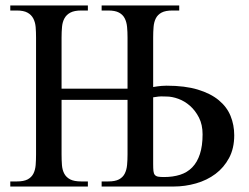

<svg xmlns="http://www.w3.org/2000/svg" viewBox="-20 -682 910 702"><path d="M720.7 -190.9Q720.7 -226.1 707.5 -252Q694.3 -277.8 674.6 -295.2Q654.8 -312.5 631.8 -320.8Q608.9 -329.1 588.9 -329.1Q581.5 -329.1 577.6 -329.3Q573.7 -329.6 569.6 -329.6Q565.4 -329.6 559.1 -328.9Q552.7 -328.1 540 -326.2V-82.5Q540 -66.4 541 -56.9Q542 -47.4 546.1 -42.5Q550.3 -37.6 558.1 -36.1Q565.9 -34.7 579.6 -34.7Q612.3 -34.7 638.4 -43Q664.6 -51.3 682.9 -70.1Q701.2 -88.9 710.9 -118.7Q720.7 -148.4 720.7 -190.9ZM836.4 -187.5Q836.4 -139.6 817.6 -104.5Q798.8 -69.3 767.8 -46.1Q736.8 -22.9 696.8 -11.5Q656.7 0 614.3 0H351.6V-18.6H375.5Q400.9 -18.6 415 -26.1Q429.2 -33.7 436 -47.1Q442.9 -60.5 444.6 -78.6Q446.3 -96.7 446.3 -117.7V-316.9H205.1V-117.7Q205.1 -96.2 206.5 -78.1Q208 -60.1 215.1 -46.9Q222.2 -33.7 236.6 -26.1Q251 -18.6 277.3 -18.6H301.3V0H17.6V-18.6H41.5Q66.9 -18.6 81.1 -26.1Q95.2 -33.7 102.1 -47.1Q108.9 -60.5 110.4 -78.6Q111.8 -96.7 111.8 -117.7V-544.4Q111.8 -564.9 110.4 -582.8Q108.9 -600.6 101.8 -614.3Q94.7 -627.9 80.6 -635.7Q66.4 -643.6 41.5 -643.6H17.6V-662.1H301.3V-643.6H277.3Q252 -643.6 237.5 -636Q223.1 -628.4 215.8 -615.2Q208.5 -602.1 206.8 -584Q205.1 -565.9 205.1 -544.4V-357.9H446.3V-544.4Q446.3 -565.4 444.6 -583.5Q442.9 -601.6 436 -615Q429.2 -628.4 415 -636Q400.9 -643.6 375.5 -643.6H351.6V-662.1H635.3V-643.6H610.8Q585 -643.6 570.8 -636Q556.6 -628.4 549.8 -615Q543 -601.6 541.5 -583.5Q540 -565.4 540 -544.4V-363.8Q546.9 -364.7 555.2 -366.2Q562 -367.2 570.6 -367.9Q579.1 -368.7 588.9 -368.7Q656.2 -368.7 703.1 -354.5Q750 -340.3 779.8 -315.7Q809.6 -291 823 -258.1Q836.4 -225.1 836.4 -187.5Z"/></svg>

Font: Doulos SIL CyrE
Style: Regular
Weight: 400
Designer: Walt Agee, Victor Gaultney, Peter Martin, Debbi Hosken, Becca Hirsbrunner
Foundry: SIL International
Version: Version 5.000